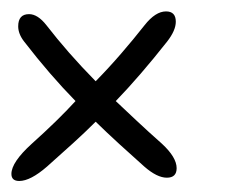

<svg xmlns="http://www.w3.org/2000/svg" viewBox="-20 -353 424 345"><path d="M188 -171.4Q204.6 -155.8 225.1 -136.5Q245.6 -117.2 271 -94.7Q297.4 -70.3 297.4 -50.8Q297.4 -33.7 279.8 -33.7Q262.2 -33.7 239.3 -53.7Q216.3 -74.2 194.6 -94Q172.9 -113.8 151.9 -134.3Q133.3 -115.7 111.3 -95.7Q89.4 -75.7 64.5 -53.7Q34.7 -27.8 14.6 -27.8Q0.5 -27.8 0.5 -40.5Q0.5 -61.5 37.1 -94.7Q60.5 -115.7 80.1 -134.8Q99.6 -153.8 115.7 -171.4Q69.3 -218.8 23.4 -278.3Q12.7 -292 12.7 -305.7Q12.7 -327.6 32.2 -327.6Q47.9 -327.6 63.5 -307.6Q82 -283.7 104 -258.5Q126 -233.4 151.9 -207Q176.3 -231.9 198 -257.1Q219.7 -282.2 239.7 -307.6Q259.3 -332.5 278.3 -332.5Q295.9 -332.5 295.9 -314Q295.9 -298.3 280.3 -278.3Q231 -215.8 188 -171.4Z"/></svg>

Font: DimaLatifi
Style: regular
Weight: 400
Designer: R.Balvardi
Foundry: Dima Software Group
Version: Version 1.00;January 29, 2019;FontCreator 11.5.0.2427 64-bit